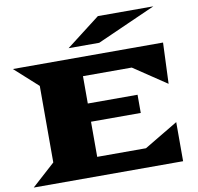

<svg xmlns="http://www.w3.org/2000/svg" viewBox="-95 -1017 1154 1117"><g transform="rotate(-10 481.5 -458.5)"><path d="M555.2 -917.5H882.8L536.1 -763.2H355ZM151.9 -124V-576.2L14.6 -700.2H901.9L892.1 -458L697.3 -588.4H409.2V-426.8H703.1V-319.3H409.2V-111.8H697.3L897 -231V0H14.6Z"/></g></svg>

Font: Goblin One
Style: Regular
Weight: 400
Designer: Riccardo De Franceschi
Foundry: Sorkin Type Co.
Version: Version 1.001